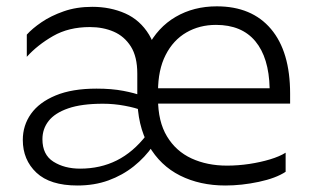

<svg xmlns="http://www.w3.org/2000/svg" viewBox="-20 -561 968 591"><path d="M415 -221.7Q397.5 -229.2 364.3 -235.4Q331 -241.7 296.9 -241.7Q230.9 -241.7 189.9 -227.4Q148.9 -213.2 129.7 -188.7Q110.6 -164.3 110.6 -132.5Q110.6 -84.6 144.5 -63.3Q178.4 -41.9 226.4 -41.9Q288.9 -41.9 339.4 -67.2Q390 -92.5 430.2 -144.5L450.6 -112Q426.7 -77 391.9 -49.2Q357 -21.4 313.8 -5.7Q270.5 10 218.3 10Q134.1 10 92.1 -29.5Q50.2 -69 50.2 -130.2Q50.2 -175 75.4 -210.6Q100.7 -246.2 151.3 -267.2Q201.9 -288.2 276.8 -288.2Q324.3 -288.2 359.9 -281.3Q395.5 -274.4 414.2 -266.9ZM402.6 -334.4Q402.6 -386.6 382.7 -418Q362.8 -449.3 330.1 -463.5Q297.3 -477.7 256.7 -477.7Q191.4 -477.7 143.4 -450.1Q95.5 -422.6 62.5 -386.1V-454.4Q79 -472.9 107.8 -492.6Q136.6 -512.3 176 -526.1Q215.4 -540 264 -540Q319.6 -540 365.5 -519.7Q411.3 -499.4 438.9 -454.1Q466.4 -408.7 466.4 -333.1V-252.6H402.6ZM466.4 -279.6V-256.9Q466.4 -186.9 494 -141.2Q521.6 -95.4 569.6 -73.3Q617.6 -51.2 678.6 -51.2Q712.4 -51.2 747 -56.3Q781.6 -61.5 811.4 -70.5Q841.1 -79.5 859.2 -91V-32.2Q829.2 -12.4 776.5 -1.2Q723.8 10 673.6 10Q595.5 10 534.3 -20.6Q473.2 -51.3 437.9 -112.8Q402.6 -174.3 402.6 -265Q402.6 -353.2 434 -415.1Q465.4 -476.9 520.9 -509.2Q576.3 -541.5 647.4 -541.5Q755.2 -541.5 814.1 -471.8Q873 -402.1 873 -272.8V-242H455.8V-289.4H810Q807.8 -383.6 766 -434Q724.1 -484.4 644.8 -484.4Q594 -484.4 553.6 -461Q513.1 -437.5 489.8 -391.7Q466.4 -345.8 466.4 -279.6Z"/></svg>

Font: Roundo Variable
Style: Regular
Weight: 200
Designer: Shiva Nallaperumal
Foundry: Indian Type Foundry
Version: Version 2.000